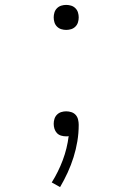

<svg xmlns="http://www.w3.org/2000/svg" viewBox="-20 -548 540 783"><path d="M225 215 191 196Q218 153 236 105Q254 57 260 7Q258 8 255 8Q252 8 249 8Q239 8 229 5Q219 2 212 -5.5Q205 -13 202 -23Q199 -33 199 -43Q199 -53 202 -63Q205 -73 212.5 -80.5Q220 -88 230 -91Q240 -94 250 -94Q261 -94 271.5 -90.5Q282 -87 289 -79Q296 -71 298.5 -60Q301 -49 301 -39Q301 -5 295.5 28Q290 61 280 93Q270 125 256 155.5Q242 186 225 215ZM250 -426Q240 -426 230 -429Q220 -432 212.5 -439.5Q205 -447 202 -457Q199 -467 199 -477Q199 -487 202 -497Q205 -507 212.5 -514.5Q220 -522 230 -525Q240 -528 250 -528Q260 -528 270 -525Q280 -522 287.5 -514.5Q295 -507 298 -497Q301 -487 301 -477Q301 -467 298 -457Q295 -447 287.5 -439.5Q280 -432 270 -429Q260 -426 250 -426Z"/></svg>

Font: Iosevka Extralight
Style: Regular
Weight: 200
Monospace: yes
Designer: Belleve Invis
Foundry: Belleve Invis
Version: Version 32.0.1; ttfautohint (v1.8.4)